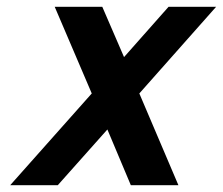

<svg xmlns="http://www.w3.org/2000/svg" viewBox="-20 -545 656 565"><path d="M476 -525H616L390 -270L505 0H365L296 -164L150 0H10L250 -270L141 -525H281L345 -377Z"/></svg>

Font: Miedinger
Style: Bold-Italic
Weight: 700
Italic angle: -13°
Version: Version 001.000